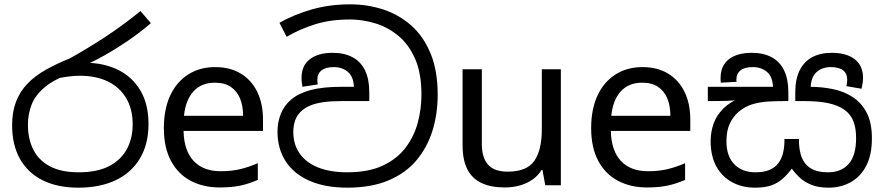

<svg xmlns="http://www.w3.org/2000/svg" viewBox="-20 -856 4084 887"><path d="M342 11Q246 11 177.5 -23Q109 -57 72.5 -121.5Q36 -186 36 -277Q36 -339 54 -386Q72 -433 106.5 -469Q141 -505 190.5 -533Q240 -561 302 -586Q378 -628 462.5 -683Q547 -738 629 -805L677 -749Q626 -705 570 -667Q514 -629 460.5 -599Q407 -569 362 -550L320 -521Q235 -493 189 -455Q143 -417 126 -372.5Q109 -328 109 -279Q109 -215 133.5 -165.5Q158 -116 210 -88Q262 -60 343 -60Q430 -60 485 -89Q540 -118 566.5 -168Q593 -218 593 -281Q593 -352 563 -402.5Q533 -453 478.5 -479.5Q424 -506 349 -506Q329 -506 305.5 -503.5Q282 -501 258.5 -496.5Q235 -492 214 -485L289 -555Q306 -562 326 -564Q346 -566 373 -566Q458 -566 524 -534Q590 -502 628 -439Q666 -376 666 -283Q666 -190 626.5 -124Q587 -58 514.5 -23.5Q442 11 342 11Z M974 -546Q1043 -546 1092.5 -516Q1142 -486 1168.5 -431.5Q1195 -377 1195 -304V-251H828Q830 -160 874.5 -112.5Q919 -65 999 -65Q1050 -65 1089.5 -74.5Q1129 -84 1171 -102V-25Q1130 -7 1090 1.5Q1050 10 995 10Q919 10 860.5 -21Q802 -52 769.5 -113.5Q737 -175 737 -264Q737 -352 766.5 -415Q796 -478 849.5 -512Q903 -546 974 -546ZM973 -474Q910 -474 873.5 -433.5Q837 -393 830 -321H1103Q1103 -367 1089 -401Q1075 -435 1046.5 -454.5Q1018 -474 973 -474Z M1584 11Q1483 11 1410.5 -20.5Q1338 -52 1300 -110.5Q1262 -169 1262 -248Q1262 -292 1277.5 -330.5Q1293 -369 1325 -396Q1359 -425 1415 -440Q1471 -455 1559 -455H1615Q1613 -502 1587 -524Q1561 -546 1522 -546Q1485 -546 1465.5 -531Q1446 -516 1446 -487Q1446 -482 1446.5 -476.5Q1447 -471 1448 -466L1377 -455Q1376 -463 1374.5 -473Q1373 -483 1373 -496Q1373 -553 1411.5 -582.5Q1450 -612 1517 -612Q1571 -612 1609 -591.5Q1647 -571 1666.5 -530.5Q1686 -490 1686 -430V-389H1556Q1508 -389 1474 -384Q1440 -379 1417 -370Q1394 -361 1377 -347Q1354 -328 1344.5 -302.5Q1335 -277 1335 -246Q1335 -188 1365 -146Q1395 -104 1450.5 -82Q1506 -60 1584 -60Q1683 -60 1749.5 -91.5Q1816 -123 1855 -175.5Q1894 -228 1910.5 -291Q1927 -354 1927 -418Q1927 -519 1897 -586Q1867 -653 1818 -692.5Q1769 -732 1711 -749Q1653 -766 1597 -766Q1507 -766 1436.5 -744Q1366 -722 1304 -686L1271 -751Q1339 -789 1421 -812.5Q1503 -836 1598 -836Q1677 -836 1749.5 -812.5Q1822 -789 1879 -739Q1936 -689 1969 -609.5Q2002 -530 2002 -418Q2002 -330 1978 -252.5Q1954 -175 1904 -115.5Q1854 -56 1774.5 -22.5Q1695 11 1584 11Z M2571 -536V0H2499L2486 -71H2482Q2465 -43 2438 -25Q2411 -7 2379 1.5Q2347 10 2312 10Q2248 10 2204.5 -10.5Q2161 -31 2139 -74Q2117 -117 2117 -185V-536H2206V-191Q2206 -127 2235 -95Q2264 -63 2325 -63Q2414 -63 2448.5 -113Q2483 -163 2483 -257V-536Z M2948 -546Q3017 -546 3066.5 -516Q3116 -486 3142.5 -431.5Q3169 -377 3169 -304V-251H2802Q2804 -160 2848.5 -112.5Q2893 -65 2973 -65Q3024 -65 3063.5 -74.5Q3103 -84 3145 -102V-25Q3104 -7 3064 1.5Q3024 10 2969 10Q2893 10 2834.5 -21Q2776 -52 2743.5 -113.5Q2711 -175 2711 -264Q2711 -352 2740.5 -415Q2770 -478 2823.5 -512Q2877 -546 2948 -546ZM2947 -474Q2884 -474 2847.5 -433.5Q2811 -393 2804 -321H3077Q3077 -367 3063 -401Q3049 -435 3020.5 -454.5Q2992 -474 2947 -474Z M3808 11Q3763 11 3731.5 -1Q3700 -13 3677.5 -33Q3655 -53 3638 -77Q3618 -50 3595.5 -30Q3573 -10 3543 0.5Q3513 11 3468 11Q3409 11 3362.5 -14Q3316 -39 3289.5 -87Q3263 -135 3263 -204Q3263 -246 3276.5 -284.5Q3290 -323 3321.5 -354.5Q3353 -386 3405 -406L3407 -397Q3373 -391 3336 -390Q3299 -389 3270 -389H3250V-455H3551Q3549 -502 3523 -524Q3497 -546 3458 -546Q3420 -546 3401 -531Q3382 -516 3382 -489Q3382 -487 3382 -484Q3382 -481 3383 -478L3310 -474Q3309 -479 3309 -485.5Q3309 -492 3309 -496Q3309 -553 3347.5 -582.5Q3386 -612 3453 -612Q3507 -612 3545 -591.5Q3583 -571 3602.5 -530.5Q3622 -490 3622 -430V-389H3602Q3567 -389 3530 -387Q3493 -385 3458 -375Q3423 -365 3393 -340Q3367 -318 3351.5 -285Q3336 -252 3336 -204Q3336 -134 3372.5 -97Q3409 -60 3470 -60Q3508 -60 3533.5 -70.5Q3559 -81 3574.5 -100.5Q3590 -120 3597 -147.5Q3604 -175 3604 -208V-214H3671V-208Q3671 -176 3677.5 -149Q3684 -122 3699 -102Q3714 -82 3740 -71Q3766 -60 3805 -60Q3867 -60 3901 -99Q3935 -138 3935 -218Q3935 -264 3922.5 -296Q3910 -328 3881 -349Q3851 -370 3806 -379.5Q3761 -389 3695 -389H3654V-430Q3654 -490 3674 -530.5Q3694 -571 3731.5 -591.5Q3769 -612 3823 -612Q3890 -612 3928.5 -582.5Q3967 -553 3967 -496Q3967 -483 3965 -470.5Q3963 -458 3960 -446L3890 -458Q3892 -463 3893 -472.5Q3894 -482 3894 -487Q3894 -516 3875 -531Q3856 -546 3818 -546Q3779 -546 3753 -523.5Q3727 -501 3725 -452L3706 -455H3721Q3776 -455 3827.5 -444.5Q3879 -434 3919.5 -407.5Q3960 -381 3984 -335Q4008 -289 4008 -217Q4008 -140 3981.5 -89.5Q3955 -39 3909.5 -14Q3864 11 3808 11Z"/></svg>

Font: sinhala15
Style: Book
Weight: 400
Designer: Jelle Bosma - Monotype Design Team
Foundry: Monotype Imaging Inc.
Version: Version 2.003